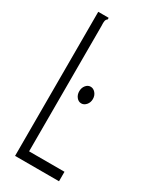

<svg xmlns="http://www.w3.org/2000/svg" viewBox="-166 -671 583 719"><g transform="rotate(30 125.0 -311.5)"><path d="M34 -623H79V-616Q73 -612 71.5 -605Q70 -598 71 -582V-41H224V0H34ZM150 -294Q138 -294 129.5 -304.5Q121 -315 121 -330Q121 -345 129.5 -355.5Q138 -366 150 -366Q162 -366 171 -355.5Q180 -345 180 -330Q180 -315 171 -304.5Q162 -294 150 -294Z"/></g></svg>

Font: Inconsolata UltraCondensed Light
Style: Regular
Weight: 300
Width: 1
Monospace: yes
Designer: Raph Levien, Cyreal, Brenton Simpson
Foundry: Raph Levien, Cyreal, Google
Version: Version 3.001; ttfautohint (v1.8.2.53-6de2)